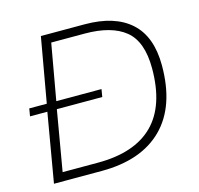

<svg xmlns="http://www.w3.org/2000/svg" viewBox="-99 -773 908 878"><g transform="rotate(-15 355.0 -334.0)"><path d="M51 0 107 -326H25L31 -362H114L168 -668H375Q517 -668 592.5 -600Q668 -532 668 -395Q668 -202 566.5 -101Q465 0 277 0ZM103 -41H270Q444 -41 532.5 -129Q621 -217 621 -394Q621 -521 556 -574Q491 -627 364 -627H206L159 -362H373L367 -326H152Z"/></g></svg>

Font: Gantari ExtraLight
Style: Italic
Weight: 250
Italic angle: -10°
Designer: Anugrah Pasau
Foundry: Lafontype
Version: Version 1.000